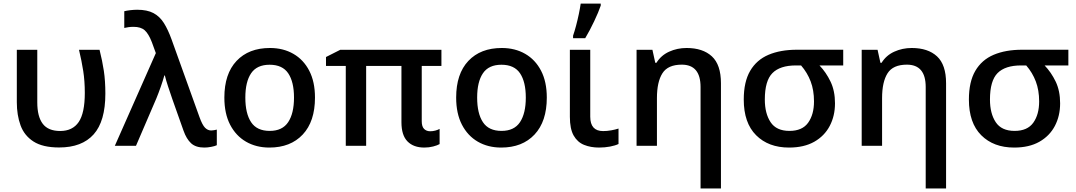

<svg xmlns="http://www.w3.org/2000/svg" viewBox="-20 -821 6057 1081"><path d="M313 9.3Q220.7 9.3 168.7 -24.2Q116.7 -57.6 95.7 -115.2Q74.7 -172.9 74.7 -245.6V-540.5H189.9V-244.6Q189.9 -164.6 220.7 -124Q251.5 -83.5 318.8 -83.5Q388.7 -83.5 423.1 -134Q457.5 -184.6 457.5 -297.9Q457.5 -364.3 448.7 -420.9Q439.9 -477.5 424.8 -540.5H540.5Q556.2 -478.5 564.7 -421.9Q573.2 -365.2 573.2 -293.9Q573.2 -138.2 507.3 -64.5Q441.4 9.3 313 9.3Z M626.5 0 857.4 -522 835 -583.5Q816.4 -631.3 794.7 -650.6Q772.9 -669.9 731.9 -669.9Q716.3 -669.9 702.9 -668Q689.5 -666 679.7 -663.6V-757.8Q692.9 -761.2 713.6 -763.7Q734.4 -766.1 752.4 -766.1Q808.6 -766.1 844 -747.3Q879.4 -728.5 902.8 -691.2Q926.3 -653.8 946.3 -598.1L1103 -162.1Q1119.1 -117.2 1134.5 -101.8Q1149.9 -86.4 1168.9 -86.4Q1176.3 -86.4 1184.8 -87.9Q1193.4 -89.4 1200.7 -91.3V-3.4Q1189.5 2 1168.7 5.9Q1147.9 9.8 1130.4 9.8Q1082 9.8 1055.9 -14.4Q1029.8 -38.6 1013.2 -85.4L950.2 -263.2Q938.5 -296.9 926.3 -334Q914.1 -371.1 908.2 -396H905.3Q897 -366.2 885 -332Q873 -297.9 860.4 -267.1L745.6 0Z M1753.4 -271.5Q1753.4 -137.2 1684.6 -63.7Q1615.7 9.8 1496.6 9.8Q1422.4 9.8 1365.2 -23.2Q1308.1 -56.2 1275.6 -118.9Q1243.2 -181.6 1243.2 -271.5Q1243.2 -405.3 1311.8 -478Q1380.4 -550.8 1500 -550.8Q1574.7 -550.8 1631.8 -517.8Q1689 -484.9 1721.2 -422.6Q1753.4 -360.4 1753.4 -271.5ZM1361.3 -271.5Q1361.3 -182.1 1393.8 -133.1Q1426.3 -84 1498.5 -84Q1569.8 -84 1602.5 -133.3Q1635.3 -182.6 1635.3 -271.5Q1635.3 -359.9 1602.8 -408.2Q1570.3 -456.5 1498 -456.5Q1426.3 -456.5 1393.8 -408.4Q1361.3 -360.4 1361.3 -271.5Z M2401.9 -82Q2417 -82 2430.7 -85.7Q2444.3 -89.4 2455.1 -95.2V-9.8Q2442.4 -2.4 2418.9 3.7Q2395.5 9.8 2369.1 9.8Q2308.1 9.8 2274.2 -24.9Q2240.2 -59.6 2240.2 -132.8V-449.7H2041.5V0H1926.8V-449.7H1815.4V-500L1895.5 -540.5H2465.3V-449.7H2354.5V-138.7Q2354.5 -108.4 2367.7 -95.2Q2380.9 -82 2401.9 -82Z M3058.6 -271.5Q3058.6 -137.2 2989.7 -63.7Q2920.9 9.8 2801.8 9.8Q2727.5 9.8 2670.4 -23.2Q2613.3 -56.2 2580.8 -118.9Q2548.3 -181.6 2548.3 -271.5Q2548.3 -405.3 2616.9 -478Q2685.5 -550.8 2805.2 -550.8Q2879.9 -550.8 2937 -517.8Q2994.1 -484.9 3026.4 -422.6Q3058.6 -360.4 3058.6 -271.5ZM2666.5 -271.5Q2666.5 -182.1 2699 -133.1Q2731.4 -84 2803.7 -84Q2875 -84 2907.7 -133.3Q2940.4 -182.6 2940.4 -271.5Q2940.4 -359.9 2908 -408.2Q2875.5 -456.5 2803.2 -456.5Q2731.4 -456.5 2699 -408.4Q2666.5 -360.4 2666.5 -271.5Z M3303.2 -540.5V-164.1Q3303.2 -83 3375.5 -83Q3398.4 -83 3421.4 -87.2Q3444.3 -91.3 3462.4 -97.2V-10.3Q3444.3 -1.5 3414.8 4.2Q3385.3 9.8 3353 9.8Q3305.7 9.8 3268.3 -5.4Q3231 -20.5 3209.7 -58.1Q3188.5 -95.7 3188.5 -163.1V-540.5ZM3206.5 -606V-620.1Q3214.8 -644 3223.4 -676.3Q3231.9 -708.5 3238.8 -741.2Q3245.6 -773.9 3249.5 -800.8H3362.3V-789.6Q3349.6 -752.4 3325.4 -701.4Q3301.3 -650.4 3274.9 -606Z M3845.7 -550.8Q3937 -550.8 3988 -503.7Q4039.1 -456.5 4039.1 -352.5V240.2H3924.3V-331.1Q3924.3 -457 3818.4 -457Q3740.2 -457 3709.5 -408.4Q3678.7 -359.9 3678.7 -268.6V0H3564V-540.5H3653.3L3669.4 -467.3H3675.8Q3701.7 -509.3 3747.3 -530Q3793 -550.8 3845.7 -550.8Z M4681.2 -239.3Q4681.2 -168.5 4651.6 -112.1Q4622.1 -55.7 4564.5 -22.9Q4506.8 9.8 4422.4 9.8Q4306.6 9.8 4237.1 -59.6Q4167.5 -128.9 4167.5 -260.7Q4167.5 -360.4 4203.6 -422.1Q4239.7 -483.9 4306.9 -512.5Q4374 -541 4466.8 -541H4727.5V-452.6H4593.8Q4630.9 -414.1 4656 -361.8Q4681.2 -309.6 4681.2 -239.3ZM4286.1 -260.7Q4286.1 -182.1 4318.6 -133.1Q4351.1 -84 4424.8 -84Q4497.1 -84 4530 -130.1Q4563 -176.3 4563 -250Q4563 -313 4544.2 -362.5Q4525.4 -412.1 4490.2 -452.6H4461.4Q4371.6 -452.6 4328.9 -409.4Q4286.1 -366.2 4286.1 -260.7Z M5113.3 -550.8Q5204.6 -550.8 5255.6 -503.7Q5306.6 -456.5 5306.6 -352.5V240.2H5191.9V-331.1Q5191.9 -457 5085.9 -457Q5007.8 -457 4977.1 -408.4Q4946.3 -359.9 4946.3 -268.6V0H4831.5V-540.5H4920.9L4937 -467.3H4943.4Q4969.2 -509.3 5014.9 -530Q5060.5 -550.8 5113.3 -550.8Z M5948.7 -239.3Q5948.7 -168.5 5919.2 -112.1Q5889.6 -55.7 5832 -22.9Q5774.4 9.8 5689.9 9.8Q5574.2 9.8 5504.6 -59.6Q5435.1 -128.9 5435.1 -260.7Q5435.1 -360.4 5471.2 -422.1Q5507.3 -483.9 5574.5 -512.5Q5641.6 -541 5734.4 -541H5995.1V-452.6H5861.3Q5898.4 -414.1 5923.6 -361.8Q5948.7 -309.6 5948.7 -239.3ZM5553.7 -260.7Q5553.7 -182.1 5586.2 -133.1Q5618.7 -84 5692.4 -84Q5764.6 -84 5797.6 -130.1Q5830.6 -176.3 5830.6 -250Q5830.6 -313 5811.8 -362.5Q5793 -412.1 5757.8 -452.6H5729Q5639.2 -452.6 5596.4 -409.4Q5553.7 -366.2 5553.7 -260.7Z"/></svg>

Font: Open Sans SemiBold
Style: Regular
Weight: 600
Designer: Monotype Design Team
Foundry: Monotype Imaging Inc.
Version: Version 3.003; ttfautohint (v1.8.4)